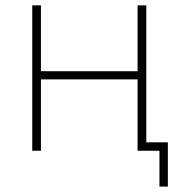

<svg xmlns="http://www.w3.org/2000/svg" viewBox="-20 -559 674 712"><path d="M571.3 0H490.2V-264.6H131.8V0H99.6V-539.1H131.8V-294.9H490.2V-539.1H522.5V-31.2H602.5V132.8H571.3Z"/></svg>

Font: Min Sans VF VF
Style: Regular
Weight: 400
Designer: Jinseong-Kim, NotoSansCJK, Nunito
Foundry: Jinseong-Kim
Version: Version 1.420;Glyphs 3.1.2 (3151)